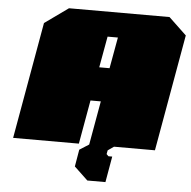

<svg xmlns="http://www.w3.org/2000/svg" viewBox="-61 -797 1051 1056"><g transform="rotate(5 465.0 -269.5)"><path d="M460 198 385 127 401 33 453 0 496 -242H439L396 0H33L147 -644L277 -737H832L930 -644L816 0H590L557 23L553 44L564 55H585L560 198ZM471 -428H528L559 -600H502Z"/></g></svg>

Font: Tomorrow Black
Style: Italic
Weight: 900
Italic angle: -10°
Designer: Tony de Marco, Monica Rizzolli
Foundry: Just in Type
Version: Version 2.002